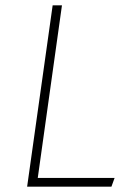

<svg xmlns="http://www.w3.org/2000/svg" viewBox="-20 -702 497 722"><path d="M122 -33H411L399 0H82L178 -682H213Z"/></svg>

Font: FiraGO UltraLight
Style: Italic
Weight: 200
Italic angle: -8°
Designer: bBox Type GmbH
Foundry: bBox Type GmbH
Version: Version 1.001